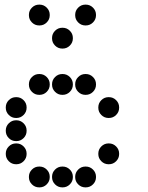

<svg xmlns="http://www.w3.org/2000/svg" viewBox="-20 -815 640 830"><path d="M149 -795Q131 -795 118 -782Q105 -769 105 -751V-749Q105 -731 118 -718Q131 -705 149 -705H151Q169 -705 182 -718Q195 -731 195 -749V-751Q195 -769 182 -782Q169 -795 151 -795ZM349 -795Q331 -795 318 -782Q305 -769 305 -751V-749Q305 -731 318 -718Q331 -705 349 -705H351Q369 -705 382 -718Q395 -731 395 -749V-751Q395 -769 382 -782Q369 -795 351 -795ZM249 -695Q231 -695 218 -682Q205 -669 205 -651V-649Q205 -631 218 -618Q231 -605 249 -605H251Q269 -605 282 -618Q295 -631 295 -649V-651Q295 -669 282 -682Q269 -695 251 -695ZM149 -495Q131 -495 118 -482Q105 -469 105 -451V-449Q105 -431 118 -418Q131 -405 149 -405H151Q169 -405 182 -418Q195 -431 195 -449V-451Q195 -469 182 -482Q169 -495 151 -495ZM249 -495Q231 -495 218 -482Q205 -469 205 -451V-449Q205 -431 218 -418Q231 -405 249 -405H251Q269 -405 282 -418Q295 -431 295 -449V-451Q295 -469 282 -482Q269 -495 251 -495ZM349 -495Q331 -495 318 -482Q305 -469 305 -451V-449Q305 -431 318 -418Q331 -405 349 -405H351Q369 -405 382 -418Q395 -431 395 -449V-451Q395 -469 382 -482Q369 -495 351 -495ZM49 -395Q31 -395 18 -382Q5 -369 5 -351V-349Q5 -331 18 -318Q31 -305 49 -305H51Q69 -305 82 -318Q95 -331 95 -349V-351Q95 -369 82 -382Q69 -395 51 -395ZM449 -395Q431 -395 418 -382Q405 -369 405 -351V-349Q405 -331 418 -318Q431 -305 449 -305H451Q469 -305 482 -318Q495 -331 495 -349V-351Q495 -369 482 -382Q469 -395 451 -395ZM49 -295Q31 -295 18 -282Q5 -269 5 -251V-249Q5 -231 18 -218Q31 -205 49 -205H51Q69 -205 82 -218Q95 -231 95 -249V-251Q95 -269 82 -282Q69 -295 51 -295ZM49 -195Q31 -195 18 -182Q5 -169 5 -151V-149Q5 -131 18 -118Q31 -105 49 -105H51Q69 -105 82 -118Q95 -131 95 -149V-151Q95 -169 82 -182Q69 -195 51 -195ZM449 -195Q431 -195 418 -182Q405 -169 405 -151V-149Q405 -131 418 -118Q431 -105 449 -105H451Q469 -105 482 -118Q495 -131 495 -149V-151Q495 -169 482 -182Q469 -195 451 -195ZM149 -95Q131 -95 118 -82Q105 -69 105 -51V-49Q105 -31 118 -18Q131 -5 149 -5H151Q169 -5 182 -18Q195 -31 195 -49V-51Q195 -69 182 -82Q169 -95 151 -95ZM249 -95Q231 -95 218 -82Q205 -69 205 -51V-49Q205 -31 218 -18Q231 -5 249 -5H251Q269 -5 282 -18Q295 -31 295 -49V-51Q295 -69 282 -82Q269 -95 251 -95ZM349 -95Q331 -95 318 -82Q305 -69 305 -51V-49Q305 -31 318 -18Q331 -5 349 -5H351Q369 -5 382 -18Q395 -31 395 -49V-51Q395 -69 382 -82Q369 -95 351 -95Z"/></svg>

Font: Doto Rounded Black
Style: Regular
Weight: 900
Monospace: yes
Version: Version 1.000